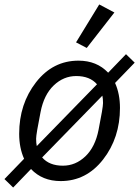

<svg xmlns="http://www.w3.org/2000/svg" viewBox="-37 -800 624 861"><path d="M476 -744 352 -585 304 -610 408 -780ZM22 41 -17 3 71 -88Q49 -137 49 -200Q49 -334 124.5 -431Q200 -528 315 -528Q397 -528 448 -474L528 -557L567 -519L479 -428Q501 -379 501 -316Q501 -182 425.5 -85Q350 12 235 12Q153 12 102 -42ZM245 -57Q302 -57 346 -99Q390 -141 405 -218Q425 -318 425 -338Q425 -358 422 -371L152 -94Q184 -57 245 -57ZM305 -459Q248 -459 204 -417Q160 -375 145 -298Q125 -198 125 -178Q125 -158 128 -145L398 -422Q366 -459 305 -459Z"/></svg>

Font: Aneliza
Style: Italic
Weight: 400
Italic angle: -11.31°
Designer: Mike Abbink, Paul van der Laan, Pieter van Rosmalen
Foundry: Bold Monday
Version: Version 3.0